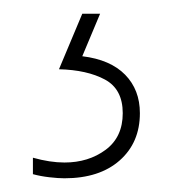

<svg xmlns="http://www.w3.org/2000/svg" viewBox="-20 -20 265 280"><path d="M184 145Q184 188 154.5 214Q125 240 74 240Q65 240 52 238.5Q39 237 28 234V210Q53 217 74 217Q109 217 134 198.5Q159 180 159 145Q159 110 133 96Q107 82 66 81L100 0H126L100 62Q141 67 162.5 89Q184 111 184 145Z"/></svg>

Font: Noto Sans Thai Looped ExtraCondensed Thin
Style: Regular
Weight: 100
Width: 2
Designer: Sasikarn Vongin, Ben Mitchell
Foundry: The Fontpad Ltd
Version: Version 1.001; ttfautohint (v1.8.4.7-5d5b)